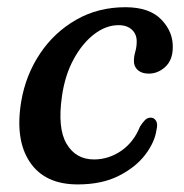

<svg xmlns="http://www.w3.org/2000/svg" viewBox="-20 -488 497 519"><path d="M300.5 -420Q266.5 -420 234.5 -395.5Q202.5 -371 179 -327.8Q155.5 -284.5 147.5 -228Q135 -141.5 160 -99.2Q185 -57 234 -57Q273.5 -57 307.5 -80.2Q341.5 -103.5 358.5 -146Q365.5 -157 372 -163.5Q378.5 -170 387.5 -170Q396.5 -170 401.8 -161.5Q407 -153 403 -137Q398.5 -104 372.8 -70Q347 -36 301.2 -12.8Q255.5 10.5 190 10.5Q101 10.5 60.5 -50.2Q20 -111 37.5 -214.5Q49.5 -285 88 -342.8Q126.5 -400.5 185.8 -434.5Q245 -468.5 319 -468.5Q384 -468.5 416.2 -435Q448.5 -401.5 447 -358.5Q446.5 -325.5 426.8 -307.2Q407 -289 382 -289Q363 -289 352.2 -298.8Q341.5 -308.5 342 -324Q342 -335.5 345.8 -348.5Q349.5 -361.5 349.5 -375Q350 -395 336.8 -407.5Q323.5 -420 300.5 -420Z"/></svg>

Font: Fraunces 9pt Soft
Style: Italic
Weight: 400
Italic angle: -16°
Version: Version 1.000;[0bf87f6ff]